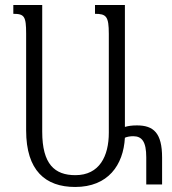

<svg xmlns="http://www.w3.org/2000/svg" viewBox="-20 -734 683 764"><path d="M358 -714V-679C403 -679 413 -669 413 -599V-206C413 -113 376 -37 280 -37C198 -37 148 -80 148 -210V-714H33V-679C77 -679 84 -669 84 -600V-215C84 -55 161 10 279 10C410 10 471 -77 477 -186C486 -190 498 -192 510 -192C545 -192 562 -170 562 -108V0H625V-107C625 -205 591 -235 525 -235C505 -235 491 -233 477 -229V-714Z"/></svg>

Font: Noto Serif Armenian ExtraCondensed
Style: Regular
Weight: 400
Width: 2
Designer: Monotype Design Team
Foundry: Monotype Imaging Inc.
Version: Version 2.008